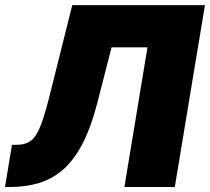

<svg xmlns="http://www.w3.org/2000/svg" viewBox="-42 -748 840 768"><path d="M-22 0 5.9 -168.9H25.4Q62 -168.9 84 -187Q106 -205.1 123.3 -252.4Q140.6 -299.8 162.1 -388.2L247.1 -727.5H777.8L657.2 0H455.6L547.9 -558.6H404.3L346.2 -332.5Q319.8 -231.4 284.4 -166.3Q249 -101.1 204.8 -64.9Q160.6 -28.8 108.6 -14.4Q56.6 0 -2.4 0Z"/></svg>

Font: Inter 28pt Black
Style: Italic
Weight: 900
Italic angle: -9.3988°
Designer: Rasmus Andersson
Foundry: rsms
Version: Version 4.001;git-66647c0bb